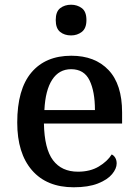

<svg xmlns="http://www.w3.org/2000/svg" viewBox="-20 -783 585 813"><path d="M292 10Q178 10 115.5 -62Q53 -134 53 -264Q53 -405 113 -476Q173 -547 282 -547Q382 -547 439.5 -486.5Q497 -426 497 -307V-260H166Q168 -153 204.5 -104.5Q241 -56 310 -56Q362 -56 398.5 -78Q435 -100 453 -129Q462 -125 468 -115Q474 -105 474 -91Q474 -69 454.5 -45.5Q435 -22 394.5 -6Q354 10 292 10ZM382 -317Q382 -396 359 -443Q336 -490 281 -490Q230 -490 201 -445.5Q172 -401 168 -317ZM281 -633Q253 -633 234.5 -648Q216 -663 216 -698Q216 -734 235 -748.5Q254 -763 281 -763Q307 -763 326.5 -748.5Q346 -734 346 -698Q346 -663 326.5 -648Q307 -633 281 -633Z"/></svg>

Font: Noto Serif Armenian Medium
Style: Regular
Weight: 500
Version: Version 2.007